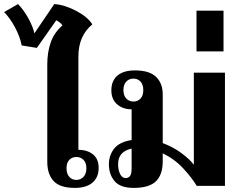

<svg xmlns="http://www.w3.org/2000/svg" viewBox="-77 -908 1174 938"><path d="M154 -117V-595Q154 -652 170.5 -700Q187 -748 228 -784Q225 -790 215.5 -797.5Q206 -805 198 -809L103 -674L29 -686Q21 -728 -3.5 -774Q-28 -820 -57 -849L11 -888Q38 -861 61 -819.5Q84 -778 91 -745L188 -888Q238 -885 295 -855Q352 -825 374 -789Q306 -733 306 -632V-176Q350 -176 377.5 -153.5Q405 -131 405 -88Q405 -42 375 -16Q345 10 289 10Q216 10 185 -23.5Q154 -57 154 -117ZM345 -86Q345 -113 331 -127Q317 -141 296 -141Q275 -141 261.5 -127Q248 -113 248 -86Q248 -59 261.5 -44Q275 -29 296 -29Q317 -29 331 -44Q345 -59 345 -86Z M1022 -553V0H884Q861 -39 818.5 -85Q776 -131 718 -159V-119Q718 -55 685 -22.5Q652 10 576 10Q511 10 483 -23Q455 -56 455 -105Q455 -148 480 -181Q505 -214 566 -224V-374Q523 -374 495 -398.5Q467 -423 467 -467Q467 -513 496.5 -538.5Q526 -564 582 -564Q653 -564 685.5 -532.5Q718 -501 718 -446V-209Q769 -190 810 -159.5Q851 -129 870 -103V-553ZM575 -412Q596 -412 609.5 -426.5Q623 -441 623 -468Q623 -495 609.5 -509.5Q596 -524 575 -524Q554 -524 540 -509.5Q526 -495 526 -468Q526 -441 540 -426.5Q554 -412 575 -412ZM566 -86V-182Q500 -168 500 -106Q500 -77 510 -57.5Q520 -38 536 -38Q551 -38 558.5 -48.5Q566 -59 566 -86Z M883 -856H1015V-657H883Z"/></svg>

Font: Trirong Bold
Style: Regular
Weight: 700
Designer: Katatrad Team
Foundry: CadsonDemak
Version: Version 1.000